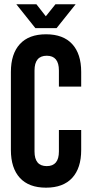

<svg xmlns="http://www.w3.org/2000/svg" viewBox="-20 -868 426 896"><path d="M254.9 -261.2H358.9V-168Q358.9 -83.5 316.9 -37.8Q274.9 7.8 194.8 7.8Q114.7 7.8 72.8 -37.8Q30.8 -83.5 30.8 -168V-532.2Q30.8 -616.7 72.8 -662.4Q114.7 -708 194.8 -708Q274.9 -708 316.9 -662.4Q358.9 -616.7 358.9 -532.2V-463.9H254.9V-539.1Q254.9 -607.9 198.2 -607.9Q141.1 -607.9 141.1 -539.1V-161.1Q141.1 -92.8 198.2 -92.8Q254.9 -92.8 254.9 -161.1ZM56.2 -848.1H149.9L193.8 -792L238.8 -848.1H333L244.1 -736.8H145Z"/></svg>

Font: Bebas Neue Bold
Style: Regular
Weight: 700
Designer: Ryoichi Tsunekawa
Foundry: Ryoichi Tsunekawa
Version: Version 1.300